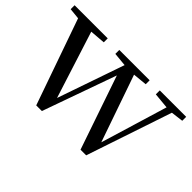

<svg xmlns="http://www.w3.org/2000/svg" viewBox="-96 -775 1033 1033"><g transform="rotate(45 421.0 -258.5)"><path d="M229 5 44 -522H146L288 -77L270 -76L276 -91L425 -522H471L626 -76H609L613 -89L744 -522H786L609 5H566L409 -453H436L429 -436L272 5ZM-6 -492V-522H246V-492L124 -482H93ZM334 -492V-522H565V-492L463 -482H437ZM642 -492V-522H843V-492L763 -482H748Z"/></g></svg>

Font: Noto Serif SC ExtraLight Medium
Style: Regular
Weight: 500
Version: Version 2.002-H1;hotconv 1.1.0;makeotfexe 2.6.0